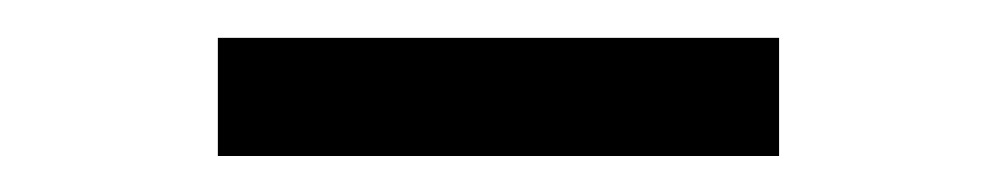

<svg xmlns="http://www.w3.org/2000/svg" viewBox="-20 -698 540 104"><path d="M98 -613.5V-677.5H402V-613.5Z"/></svg>

Font: Newsreader 7pt
Style: Regular
Weight: 400
Designer: Hugues Gentile
Foundry: Production Type
Version: Version 1.003